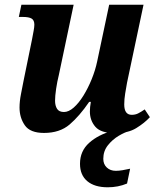

<svg xmlns="http://www.w3.org/2000/svg" viewBox="-20 -556 672 816"><path d="M470 10Q409 10 385.5 -17Q362 -44 362 -82Q362 -100 366 -123H359Q318 -63 276 -27Q234 9 167 9Q108 9 85.5 -23.5Q63 -56 63 -99Q63 -125 69 -155.5Q75 -186 80 -212L116 -388Q120 -409 123 -425.5Q126 -442 126 -451Q126 -470 114.5 -477Q103 -484 77 -484H60L71 -536H293L230 -237Q223 -209 218.5 -178.5Q214 -148 214 -128Q214 -107 222.5 -93.5Q231 -80 252 -80Q272 -80 293.5 -99Q315 -118 334.5 -149.5Q354 -181 369.5 -219Q385 -257 393 -295L444 -536H590L520 -205Q516 -183 512 -158.5Q508 -134 508 -112Q508 -68 540 -68Q555 -68 567 -74Q579 -80 595 -91L617 -58Q594 -33 559 -11.5Q524 10 470 10ZM438 240Q382 240 351 214Q320 188 320 140Q320 86 359 51Q398 16 459 0H532Q510 6 484 21.5Q458 37 438.5 61.5Q419 86 419 119Q419 142 434 156Q449 170 472 170Q485 170 500 167.5Q515 165 533 161L520 224Q482 240 438 240Z"/></svg>

Font: Noto Serif SemiCondensed
Style: Bold Italic
Weight: 700
Width: 4
Italic angle: -12°
Designer: Monotype Design Team
Foundry: Monotype Imaging Inc.
Version: Version 2.014